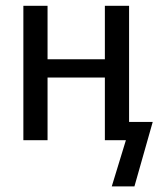

<svg xmlns="http://www.w3.org/2000/svg" viewBox="-20 -498 581 682"><path d="M438.5 -477.5V-64.9H522.5L457.5 164.1H377L427.2 0H352.5V-222.7H148.9V0H63V-477.5H148.9V-287.6H352.5V-477.5Z"/></svg>

Font: Carlito
Style: Regular
Weight: 400
Designer: Lukasz Dziedzic
Foundry: tyPoland Lukasz Dziedzic
Version: Version 1.104